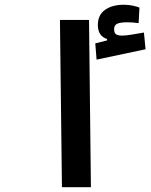

<svg xmlns="http://www.w3.org/2000/svg" viewBox="-20 -776 626 796"><path d="M236.8 0 228.5 -693.4H349.1L356.9 0ZM380.4 -528.8 375 -596.2 423.8 -608.4V-614.3Q385.7 -626.5 385.7 -672.4Q385.7 -714.4 415.8 -735.4Q445.8 -756.3 493.2 -756.3Q511.7 -756.3 528.8 -752.9Q545.9 -749.5 558.1 -744.6L554.7 -680.2Q528.3 -683.6 508.8 -683.6Q479 -683.6 466.1 -677.7Q453.1 -671.9 453.1 -654.8Q453.1 -639.2 461.2 -633.8Q469.2 -628.4 485.8 -628.4Q501 -628.4 527.8 -632.8Q554.7 -637.2 576.7 -641.1L583.5 -571.8Z"/></svg>

Font: Cascadia Code SemiBold
Style: Regular
Weight: 600
Monospace: yes
Designer: Aaron Bell
Foundry: Saja Typeworks
Version: Version 2404.023; ttfautohint (v1.8.4)